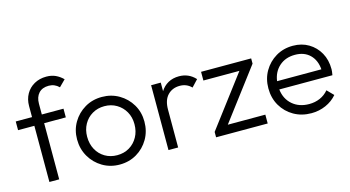

<svg xmlns="http://www.w3.org/2000/svg" viewBox="-80 -1026 2447 1344"><g transform="rotate(-15 1144.0 -354.0)"><path d="M140 0V-407H22V-470H140V-550Q140 -599 161.5 -637Q183 -675 221.5 -696.5Q260 -718 309 -718Q347 -718 376 -704.5Q405 -691 429 -667L383 -621Q352 -652 309 -652Q262 -652 236.5 -624Q211 -596 211 -548V-470H368V-407H211V0Z M648 10Q580 10 524.5 -23Q469 -56 436.5 -112Q404 -168 404 -237Q404 -305 436.5 -360Q469 -415 524 -447.5Q579 -480 648 -480Q716 -480 771.5 -447.5Q827 -415 859.5 -360Q892 -305 892 -237Q892 -167 859.5 -111Q827 -55 772 -22.5Q717 10 648 10ZM648 -58Q698 -58 736.5 -81Q775 -104 797.5 -144.5Q820 -185 820 -237Q820 -288 797.5 -327.5Q775 -367 736 -390Q697 -413 648 -413Q599 -413 560 -390Q521 -367 499 -327Q477 -287 477 -237Q477 -185 499 -144.5Q521 -104 560 -81Q599 -58 648 -58Z M1003 0V-470H1073V-408Q1094 -442 1128 -461Q1162 -480 1207 -480Q1241 -480 1270.5 -467.5Q1300 -455 1325 -428L1279 -379Q1245 -414 1195 -414Q1141 -414 1107 -378.5Q1073 -343 1073 -274V0Z M1348 0V-39L1626 -407H1365V-470H1728V-432L1450 -64H1722V0Z M2038 10Q1967 10 1911 -22Q1855 -54 1822.5 -109.5Q1790 -165 1790 -236Q1790 -305 1822 -360Q1854 -415 1908.5 -447.5Q1963 -480 2032 -480Q2096 -480 2145.5 -450.5Q2195 -421 2223.5 -370Q2252 -319 2252 -252Q2252 -237 2247 -209H1862Q1870 -139 1918 -97.5Q1966 -56 2039 -56Q2081 -56 2117 -71.5Q2153 -87 2179 -118L2224 -72Q2191 -33 2142 -11.5Q2093 10 2038 10ZM2030 -415Q1961 -415 1916 -375Q1871 -335 1862 -269H2183Q2178 -336 2137.5 -375.5Q2097 -415 2030 -415Z"/></g></svg>

Font: Outfit Light
Style: Regular
Weight: 300
Designer: Rodrigo Fuenzalida
Foundry: fragTYPE
Version: Version 1.100; ttfautohint (v1.8.4.7-5d5b)